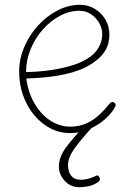

<svg xmlns="http://www.w3.org/2000/svg" viewBox="-20 -559 558 802"><path d="M273 -3Q229 -3 190.5 -23Q152 -43 122.5 -78.5Q93 -114 76.5 -160.5Q60 -207 60 -260Q60 -313 81.5 -363Q103 -413 139 -452.5Q175 -492 220.5 -515.5Q266 -539 314 -539Q348 -539 376 -522Q404 -505 420.5 -477Q437 -449 437 -415Q437 -376 419 -346.5Q401 -317 362 -292Q319 -264 252 -249Q185 -234 90 -231Q97 -175 123 -129Q149 -83 188.5 -56.5Q228 -30 273 -30Q319 -30 357.5 -52Q396 -74 435 -123Q440 -128 442.5 -130.5Q445 -133 449 -133Q453 -133 456 -131Q459 -129 461 -126.5Q463 -124 463 -120Q463 -117 460.5 -112Q458 -107 452 -98Q421 -55 372 -29Q323 -3 273 -3ZM89 -258Q166 -259 236 -274Q306 -289 345 -314Q375 -332 391 -359Q407 -386 407 -417Q407 -441 394 -463.5Q381 -486 359.5 -500Q338 -514 312 -514Q270 -514 230.5 -493Q191 -472 159 -436Q127 -400 108 -354Q89 -308 89 -258ZM312 223Q274 223 250 196Q226 169 226 137Q226 96 257 55Q288 14 335 -35H358L363 -25Q318 24 291 61.5Q264 99 264 131Q264 158 277.5 175Q291 192 318 192Q332 192 345.5 188.5Q359 185 368 181Q379 176 384.5 174Q390 172 395 181Q399 188 396.5 193.5Q394 199 389 202Q370 215 349.5 219Q329 223 312 223Z"/></svg>

Font: Playpen Sans Thin
Style: Regular
Weight: 250
Designer: Laura Meseguer, Veronika Burian, José Scaglione
Foundry: TypeTogether
Version: Version 1.001